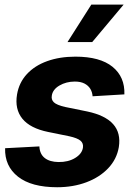

<svg xmlns="http://www.w3.org/2000/svg" viewBox="-20 -797 569 828"><path d="M516.4 -390 379.3 -381.8Q378.1 -399.7 369.4 -414Q360.6 -428.3 344.1 -436.8Q327.6 -445.3 302.5 -445.3Q265.3 -445.1 236.4 -428.2Q207.4 -411.2 203.5 -384.8Q200.2 -367.3 212.4 -355.7Q224.6 -344.1 260.9 -335.7L356.6 -316.2Q433.6 -299.9 467.9 -261.7Q502.1 -223.5 492.4 -162.3Q483.4 -110.2 446.5 -71.3Q409.6 -32.4 352.6 -11Q295.7 10.4 226.4 10.5Q115.4 10.4 57.6 -35.1Q-0.2 -80.6 2 -157.8L149.8 -165.6Q151.5 -132.4 172.9 -115.6Q194.4 -98.8 232 -98.2Q274.4 -97.7 304.1 -115.8Q333.8 -133.9 337.7 -160.4Q340.4 -178.9 327.1 -190.3Q313.7 -201.7 278.7 -209.4L187.7 -227.9Q110.2 -243.7 76.5 -285Q42.9 -326.4 53.5 -389.8Q62.2 -440.9 95.9 -477.4Q129.7 -514 183.4 -533.3Q237.1 -552.7 305.3 -552.7Q411.4 -552.7 465.2 -509Q519 -465.2 516.4 -390ZM271.1 -615.6 373.8 -777.1H513.1L377.7 -615.6Z"/></svg>

Font: Inter Tight
Style: Italic
Weight: 400
Italic angle: -9.39999°
Designer: Rasmus Andersson
Foundry: rsms
Version: Version 3.002